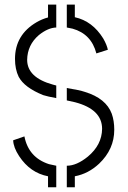

<svg xmlns="http://www.w3.org/2000/svg" viewBox="-20 -752 544 818"><path d="M36.1 -154.3 84 -170.9Q101.6 -81.1 188.5 -52.7Q219.7 -45.9 219.7 -45.9V45.9H184.6V-1Q108.4 -15.6 61.5 -86.9Q37.1 -124 36.1 -154.3ZM43.9 -501Q43.9 -603.5 135.7 -657.2Q159.2 -670.9 184.6 -677.7V-732.4H219.7V-634.8Q184.6 -633.8 145.5 -602.5Q96.7 -560.5 95.7 -497.1Q95.7 -421.9 205.1 -391.6Q211.9 -389.6 219.7 -387.7V-334Q182.6 -340.8 164.1 -346.7Q84 -378.9 59.6 -424.8Q43.9 -457 43.9 -501ZM264.6 45.9V-45.9Q306.6 -45.9 354.5 -85Q414.1 -134.8 415 -203.1Q415 -286.1 299.8 -316.4Q283.2 -320.3 264.6 -324.2V-377Q319.3 -368.2 341.8 -360.4Q431.6 -333 456.1 -267.6Q466.8 -237.3 466.8 -199.2Q466.8 -116.2 402.3 -54.7Q356.4 -11.7 298.8 -1V45.9ZM264.6 -634.8V-732.4H298.8V-678.7Q374 -662.1 419.9 -587.9Q435.5 -560.5 439.5 -540L390.6 -524.4Q369.1 -607.4 289.1 -629.9Q264.6 -634.8 264.6 -634.8Z"/></svg>

Font: Post No Bills Jaffna
Style: Regular
Weight: 400
Designer: Kosala Senevirathne, Siva Puranthara, Lasantha Premarathna, Tharique Azeez
Foundry: Mooniak
Version: Version 1.220 ; ttfautohint (v1.6)